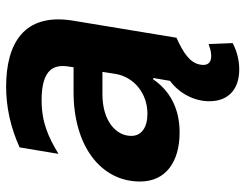

<svg xmlns="http://www.w3.org/2000/svg" viewBox="-106 -486 796 623"><g transform="rotate(-90 291.5 -175.0)"><path d="M321.4 -552.6C256.7 -552.6 191.1 -539.1 124.3 -508.9L103.3 -382.8C159.1 -416.2 205.3 -437.5 278.1 -437.5C382.1 -437.5 392.4 -393.8 387.1 -353.3L384.2 -333.8H303.6C130.7 -333.8 13.5 -246.8 13.5 -117.9C13.5 -34.1 78.1 10.3 172.6 10.3C251.4 10.3 308.6 -22 345.2 -75.6H349.4L340.2 -21C295.8 12.1 272.7 63.2 274.1 110.1C275.2 170.1 314.6 203.8 377.1 203.8C413.7 203.8 443.9 192.5 462.7 182.5L459.5 104.4C449.6 107.6 436.8 112.9 420.8 112.9C398.1 112.9 388.5 100.1 392.8 77.4C398.1 43.3 433.2 21 480.5 0H480.1L535.5 -335.9C561.8 -497.2 458.1 -552.6 321.4 -552.6ZM233.7 -94.1C190.3 -94.1 161.2 -112.6 161.6 -146.7C161.2 -196.7 211.6 -240.1 295.8 -240.1H369.3L362.6 -197.1C352.3 -136.7 298.3 -94.1 233.7 -94.1Z"/></g></svg>

Font: TID UI
Style: Bold Italic
Weight: 700
Italic angle: -9.39999°
Designer: The TID Project Authors
Foundry: Bakken & Bæck
Version: Version 1.001;hotconv 1.0.109;makeotfexe 2.5.65596